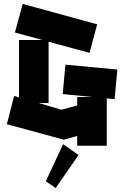

<svg xmlns="http://www.w3.org/2000/svg" viewBox="-20 -694 634 980"><path d="M306 19 15 -60 52 -204 77 -197V-490H196L56 -528L96 -674L476 -570L437 -424L228 -481V-168H178L294 -134L374 -156V-199H449L300 -214L314 -364L579 -339L565 -188L525 -192V50H374V0L306 19ZM264 266 214 231 302 42 381 97Z"/></svg>

Font: Blaka
Style: Regular
Weight: 400
Designer: Mohamed Gaber
Foundry: Kief Type Foundry
Version: Version 1.003; ttfautohint (v1.8.4.7-5d5b)